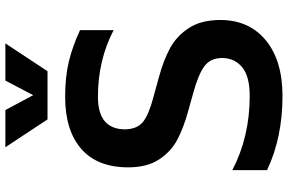

<svg xmlns="http://www.w3.org/2000/svg" viewBox="-194 -834 1046 697"><g transform="rotate(-90 328.5 -486.0)"><path d="M59 0ZM59 -39V-165Q180 -102 328 -102Q399 -102 432 -129Q465 -156 466 -201Q466 -245 435.5 -267Q405 -289 339 -307L271 -326Q213 -342 170 -364.5Q127 -387 98 -430.5Q69 -474 69 -543Q69 -655 136 -713.5Q203 -772 325 -772Q398 -772 453.5 -758.5Q509 -745 567 -718V-596Q458 -653 325 -653Q207 -653 207 -554Q208 -510 234.5 -489Q261 -468 326 -451L395 -432Q458 -415 502 -391Q546 -367 575 -322.5Q604 -278 604 -207Q603 -103 529.5 -43Q456 17 328 17Q177 17 59 -39ZM519 -989 418 -836H243L142 -989H277L331 -888L384 -989Z"/></g></svg>

Font: Biryani
Style: Bold
Weight: 700
Designer: Dan Reynolds and Mathieu Reguer
Foundry: Dan Reynolds and Mathieu Reguer
Version: Version 1.004; ttfautohint (v1.1) -l 5 -r 5 -G 72 -x 0 -D la